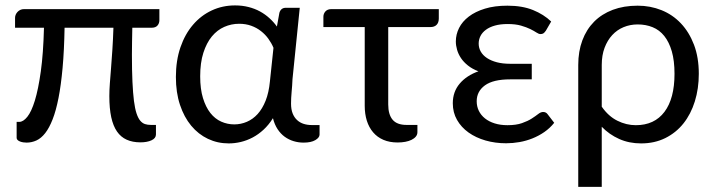

<svg xmlns="http://www.w3.org/2000/svg" viewBox="-20 -536 2708 727"><path d="M583.5 -459.5Q583.5 -447.5 576.2 -439.2Q569 -431 554.5 -431H481Q480.5 -402.5 480 -378Q479.5 -353.5 479.5 -328.5Q479.5 -269 481.5 -226.2Q483.5 -183.5 487.2 -154Q491 -124.5 497 -106.5Q503 -88.5 511 -79Q519 -69.5 529 -66.2Q539 -63 551.5 -63H570.5V-27Q570.5 -12.5 553.8 -4.8Q537 3 511.5 3Q482 3 459.8 -7Q437.5 -17 423 -38Q408.5 -59 401.2 -92.2Q394 -125.5 394 -172Q394 -194.5 396 -220.8Q398 -247 400.5 -278.5Q403 -310 405.5 -347.8Q408 -385.5 409.5 -431H224.5Q223 -345 217 -279Q211 -213 201.5 -164.8Q192 -116.5 179.2 -84Q166.5 -51.5 151.2 -32Q136 -12.5 118 -4.2Q100 4 80.5 4Q74.5 4 68 3Q61.5 2 55.8 -0.2Q50 -2.5 46.5 -6Q43 -9.5 43 -14V-74.5H53Q68 -74.5 83.5 -93.8Q99 -113 112 -155.2Q125 -197.5 134.5 -265.5Q144 -333.5 146.5 -431H37V-468.5Q37 -474 39.2 -479.8Q41.5 -485.5 46 -490.5Q50.5 -495.5 56.8 -498.5Q63 -501.5 71.5 -501.5H583.5Z M1015.5 -355Q1008 -373 996.2 -389.2Q984.5 -405.5 968.2 -418.2Q952 -431 931.2 -438.5Q910.5 -446 885.5 -446Q856 -446 829.2 -434.2Q802.5 -422.5 782.2 -398Q762 -373.5 750 -336Q738 -298.5 738 -247Q738 -199 748.5 -164.8Q759 -130.5 776.5 -108.2Q794 -86 817.5 -75.5Q841 -65 867 -65Q892 -65 914.8 -74.8Q937.5 -84.5 955.5 -104.2Q973.5 -124 985.8 -154.8Q998 -185.5 1002 -227.5ZM1190 -62.5V-26.5Q1190 -15 1174 -5.5Q1158 4 1129.5 4Q1110 4 1091.8 -1.5Q1073.5 -7 1058 -18.2Q1042.5 -29.5 1031 -47Q1019.5 -64.5 1013.5 -88.5Q997.5 -63 978 -45Q958.5 -27 936.8 -15.5Q915 -4 892 1.5Q869 7 846 7Q804 7 767.5 -10.2Q731 -27.5 704 -60Q677 -92.5 661.5 -139Q646 -185.5 646 -244.5Q646 -306.5 663.2 -356.8Q680.5 -407 710.8 -442.2Q741 -477.5 781.8 -496.5Q822.5 -515.5 870 -515.5Q897 -515.5 920.8 -509.5Q944.5 -503.5 964.2 -492.8Q984 -482 1000.2 -467.2Q1016.5 -452.5 1028.5 -435.5L1038 -488Q1044 -506.5 1062 -506.5H1115L1087.5 -236Q1086.5 -211.5 1084.2 -187.8Q1082 -164 1082 -144Q1082 -122 1088 -106.8Q1094 -91.5 1104.8 -81.5Q1115.5 -71.5 1129.8 -67Q1144 -62.5 1160.5 -62.5Z M1641.5 -466Q1641.5 -450.5 1633.2 -442Q1625 -433.5 1609.5 -433.5H1450V-140.5Q1450 -102.5 1466.5 -82.8Q1483 -63 1519.5 -63H1560.5V-35.5Q1560.5 -26 1554.5 -18.8Q1548.5 -11.5 1538.2 -6.5Q1528 -1.5 1514.5 1Q1501 3.5 1485.5 3.5Q1455 3.5 1431.8 -6.5Q1408.5 -16.5 1392.8 -35Q1377 -53.5 1369 -79Q1361 -104.5 1361 -135.5V-433.5H1204.5V-472.5Q1204.5 -484 1212.2 -492.8Q1220 -501.5 1235 -501.5H1641.5Z M2078.5 -71Q2062 -50.5 2041 -36Q2020 -21.5 1996.2 -12Q1972.5 -2.5 1947 2Q1921.5 6.5 1896.5 6.5Q1855 6.5 1818.5 -4Q1782 -14.5 1754.2 -34.2Q1726.5 -54 1710.5 -82Q1694.5 -110 1694.5 -145Q1694.5 -188.5 1720.5 -219.2Q1746.5 -250 1791.5 -266Q1768 -275 1751.8 -288Q1735.5 -301 1725.5 -316Q1715.5 -331 1710.8 -347.2Q1706 -363.5 1706 -379Q1706 -405.5 1718.2 -430Q1730.5 -454.5 1755 -473.2Q1779.5 -492 1816 -503.2Q1852.5 -514.5 1901.5 -514.5Q1957.5 -514.5 1998.2 -498Q2039 -481.5 2067 -454.5L2047 -420Q2041.5 -412 2037.2 -409.5Q2033 -407 2026.5 -407Q2020 -407 2011 -413Q2002 -419 1987.8 -426Q1973.5 -433 1952.8 -439Q1932 -445 1902.5 -445Q1874.5 -445 1854 -439.2Q1833.5 -433.5 1819.8 -423.2Q1806 -413 1799.2 -399.5Q1792.5 -386 1792.5 -371Q1792.5 -354.5 1800.5 -340.5Q1808.5 -326.5 1824 -316.2Q1839.5 -306 1861.5 -300.2Q1883.5 -294.5 1911.5 -294.5H1993.5V-235.5H1911.5Q1847.5 -235.5 1816.2 -212.8Q1785 -190 1785 -152.5Q1785 -133 1793 -116.5Q1801 -100 1816.2 -87.8Q1831.5 -75.5 1853 -68.8Q1874.5 -62 1901.5 -62Q1934.5 -62 1956.5 -69.8Q1978.5 -77.5 1993.2 -87Q2008 -96.5 2017.8 -104.2Q2027.5 -112 2036.5 -112Q2047.5 -112 2053.5 -103.5Z M2258.5 -132Q2284 -95.5 2317.8 -78.8Q2351.5 -62 2387.5 -62Q2458 -62 2496 -112.5Q2534 -163 2534 -256.5Q2534 -306 2523.8 -341.5Q2513.5 -377 2495.2 -399.8Q2477 -422.5 2451.2 -433Q2425.5 -443.5 2394.5 -443.5Q2366 -443.5 2341.2 -433.2Q2316.5 -423 2298.2 -403.2Q2280 -383.5 2269.2 -355Q2258.5 -326.5 2258.5 -290ZM2169.5 -290Q2169.5 -341.5 2185 -383Q2200.5 -424.5 2229.5 -453.8Q2258.5 -483 2300.2 -498.8Q2342 -514.5 2394.5 -514.5Q2442.5 -514.5 2484.8 -497.5Q2527 -480.5 2558.2 -447.5Q2589.5 -414.5 2607.8 -366.5Q2626 -318.5 2626 -256.5Q2626 -200.5 2611 -152.2Q2596 -104 2568 -68.8Q2540 -33.5 2499.2 -13.2Q2458.5 7 2407.5 7Q2362 7 2324.5 -9.8Q2287 -26.5 2258.5 -56V171.5H2169.5Z"/></svg>

Font: Lato-Regular
Style: Regular
Weight: 400
Designer: Lukasz Dziedzic with Adam Twardoch and Botio Nikoltchev
Foundry: tyPoland Lukasz Dziedzic
Version: Version 2.015; 2015-08-06; http://www.latofonts.com/